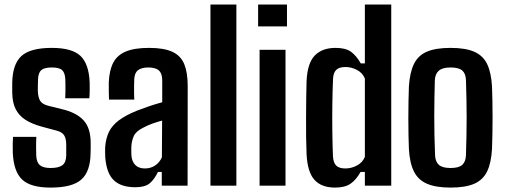

<svg xmlns="http://www.w3.org/2000/svg" viewBox="-20 -820 2235 848"><path d="M203.5 8.5Q114.5 8.5 77.2 -27.5Q40 -63.5 36.5 -145.5Q36 -166 36.2 -184.2Q36.5 -202.5 37.5 -215.5H140.5Q139 -186 139.5 -166.8Q140 -147.5 140 -133Q141.5 -102.5 156.5 -90.2Q171.5 -78 203.5 -78Q239.5 -78 255.8 -90.5Q272 -103 272.5 -133.5Q272.5 -147.5 272.5 -153.5Q272.5 -159.5 272.5 -165.2Q272.5 -171 272.5 -183.5Q272 -208.5 263.2 -222.5Q254.5 -236.5 230.5 -243L165 -260.5Q121 -272.5 92.2 -291Q63.5 -309.5 49 -338.5Q34.5 -367.5 34 -411.5Q34 -424 34 -433.2Q34 -442.5 34 -452.5Q35 -536 74.2 -572.2Q113.5 -608.5 209 -608.5Q297.5 -608.5 335 -573.5Q372.5 -538.5 376 -456.5Q376.5 -446 376.2 -422Q376 -398 374.5 -386H268Q269 -399 269 -415Q269 -431 269 -445.8Q269 -460.5 268.5 -470Q267 -498.5 254.5 -510.2Q242 -522 209 -522Q175.5 -522 162.2 -510.2Q149 -498.5 148 -469.5Q148 -464 147.5 -453Q147 -442 147 -421.5Q147.5 -393.5 156 -377Q164.5 -360.5 192.5 -353L251 -338.5Q316.5 -323.5 348.5 -289.2Q380.5 -255 380.5 -188.5Q380.5 -176.5 380.5 -166Q380.5 -155.5 380 -142.5Q379 -62 339 -26.8Q299 8.5 203.5 8.5Z M578 7Q515 7 482.8 -23.8Q450.5 -54.5 445 -124Q444.5 -134.5 444.2 -147.5Q444 -160.5 444.5 -170.5Q447.5 -209 461.2 -237.5Q475 -266 505 -288.5Q535 -311 585.5 -331.5Q612.5 -342 639.2 -351Q666 -360 696.5 -368.5V-465Q696.5 -495 682 -508.5Q667.5 -522 634.5 -522Q606 -522 590.2 -510.5Q574.5 -499 573 -471Q572.5 -461 572.2 -441.8Q572 -422.5 572.2 -404.5Q572.5 -386.5 573 -380H461.5Q461 -394 460.5 -415.5Q460 -437 460.5 -457.5Q463 -510 480.2 -543.2Q497.5 -576.5 535.8 -592.5Q574 -608.5 638.5 -608.5Q704 -608.5 741.2 -591.2Q778.5 -574 793.8 -536.8Q809 -499.5 809 -440L808.5 0H694.5V-60.5H677.5Q661.5 -27 640.8 -10Q620 7 578 7ZM620 -76Q645.5 -76 665 -89Q684.5 -102 695 -125L696 -287.5Q676 -282 655 -274.8Q634 -267.5 612.5 -256Q580.5 -240.5 570.8 -218.8Q561 -197 560 -170.5Q559.5 -157.5 559.8 -150Q560 -142.5 560.5 -132Q563 -105.5 578 -90.8Q593 -76 620 -76Z M909.5 0V-800H1024V0Z M1120 -703.5V-800H1247.5V-703.5ZM1126.5 0V-600H1241V0Z M1460 8.5Q1399.5 8.5 1368.8 -25.8Q1338 -60 1334 -139Q1332.5 -172 1332 -214.8Q1331.5 -257.5 1331.8 -302.5Q1332 -347.5 1332.5 -388.8Q1333 -430 1334 -461Q1337.5 -541 1370.2 -574.8Q1403 -608.5 1462 -608.5Q1507 -608.5 1530.5 -591.2Q1554 -574 1573.5 -540H1591.5V-800H1708V0H1591.5V-60.5H1572.5Q1553.5 -26.5 1528.8 -9Q1504 8.5 1460 8.5ZM1505.5 -76Q1532 -76 1556.5 -89Q1581 -102 1591.5 -127V-473.5Q1581 -498.5 1556.5 -511.2Q1532 -524 1506 -524Q1478 -524 1465.2 -511.5Q1452.5 -499 1451 -473.5Q1448.5 -417 1447.8 -356.8Q1447 -296.5 1447.8 -238.2Q1448.5 -180 1450.5 -131Q1452 -101.5 1464.8 -88.8Q1477.5 -76 1505.5 -76Z M1970 8.5Q1905 8.5 1865.8 -8.5Q1826.5 -25.5 1808 -63Q1789.5 -100.5 1786 -162Q1785 -187 1784.2 -222.2Q1783.5 -257.5 1783.5 -297Q1783.5 -336.5 1784.2 -373.5Q1785 -410.5 1786 -438.5Q1790 -500.5 1808.5 -538Q1827 -575.5 1866 -592Q1905 -608.5 1970 -608.5Q2036.5 -608.5 2075.2 -591.2Q2114 -574 2131.8 -536.5Q2149.5 -499 2153 -438.5Q2154 -412 2154.8 -376.2Q2155.5 -340.5 2155.5 -301.8Q2155.5 -263 2154.8 -226.5Q2154 -190 2153 -162Q2149.5 -100.5 2131.5 -63Q2113.5 -25.5 2074.8 -8.5Q2036 8.5 1970 8.5ZM1970 -78Q2007 -78 2022 -92.2Q2037 -106.5 2038 -134.5Q2039.5 -179.5 2040.2 -220.8Q2041 -262 2041 -301.8Q2041 -341.5 2040.2 -382Q2039.5 -422.5 2038 -466Q2037 -495 2021.8 -508.5Q2006.5 -522 1970 -522Q1934 -522 1917.8 -507.5Q1901.5 -493 1900.5 -465Q1899.5 -430 1898.8 -390Q1898 -350 1898 -307.5Q1898 -265 1898.8 -221.8Q1899.5 -178.5 1901.5 -135.5Q1902.5 -106 1918.2 -92Q1934 -78 1970 -78Z"/></svg>

Font: Big Shoulders Text Thin
Style: Bold
Weight: 700
Version: Version 2.002